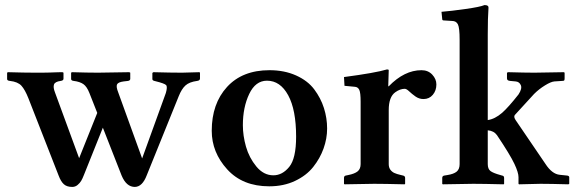

<svg xmlns="http://www.w3.org/2000/svg" viewBox="-20 -718 2255 750"><path d="M194.8 -356.9 289.1 -100.1 359.9 -276.9 329.1 -355Q319.3 -379.9 305.7 -389.4Q292 -398.9 268.1 -401.9Q258.3 -402.8 257.8 -409.2V-434.1L261.2 -436Q323.2 -434.1 362.8 -434.1L484.9 -436L488.8 -434.1V-410.2Q488.8 -403.3 480 -401.9L462.9 -399.9Q440.9 -397 437 -387.9Q433.1 -378.9 441.9 -356.9L535.2 -99.1L627.9 -355Q634.8 -378.9 628.9 -385.5Q623 -392.1 586.9 -400.9L583 -401.9Q575.2 -403.8 575.2 -409.2V-433.1L579.1 -436Q647 -434.1 690.9 -434.1L758.8 -436L761.2 -434.1V-411.1Q761.2 -403.3 750 -401.9Q719.7 -397.9 704.6 -384.3Q689.5 -370.6 678.2 -342.3L553.2 -33.2Q536.1 11.7 506.8 12.2Q473.6 12.2 455.1 -32.2L381.8 -219.2L308.1 -35.2Q302.2 -20 297.1 -11.5Q292 -2.9 283 4.6Q273.9 12.2 262.2 12.2Q241.2 12.2 229.5 1.7Q217.8 -8.8 209 -32.2L90.8 -334.5Q77.6 -367.7 63.7 -383.1Q49.8 -398.4 19 -401.9Q7.8 -402.8 7.8 -409.2V-434.1L11.2 -436Q76.2 -434.1 117.2 -434.1Q129.4 -434.1 144.3 -434.1Q159.2 -434.1 172.6 -434.6Q186 -435.1 198 -435.5Q210 -436 216.8 -436H224.1L228 -434.1V-410.2Q228 -403.3 216.8 -401.9Q194.8 -398.9 190.9 -387.9Q187 -377 194.8 -356.9Z M1022.9 -402.8Q978 -402.8 953.4 -350.8Q928.7 -298.8 928.7 -229Q928.7 -188 940.9 -145Q953.1 -102.1 981.4 -67.6Q1009.8 -33.2 1047.9 -33.2Q1083 -33.2 1109.9 -66.2Q1136.7 -99.1 1136.7 -184.1Q1136.7 -289.1 1105.7 -345.9Q1074.7 -402.8 1022.9 -402.8ZM807.1 -207Q807.1 -313 866.9 -378.4Q926.8 -443.8 1032.7 -443.8Q1090.8 -443.8 1136.5 -423.3Q1182.1 -402.8 1207.5 -368.9Q1232.9 -335 1245.4 -295.9Q1257.8 -256.8 1257.8 -215.8Q1257.8 -176.8 1243.9 -137.9Q1230 -99.1 1203.4 -65.7Q1176.8 -32.2 1132.3 -11.2Q1087.9 9.8 1031.7 9.8Q927.7 9.8 867.4 -56.6Q807.1 -123 807.1 -207Z M1498.5 -380.9Q1559.6 -443.8 1626.5 -443.8Q1652.3 -443.8 1668.5 -426.5Q1684.6 -409.2 1684.6 -388.2Q1684.6 -364.3 1670.7 -347.7Q1656.7 -331.1 1634.3 -331.1Q1617.2 -331.1 1603 -341.1Q1588.9 -351.1 1578.4 -361.1Q1567.9 -371.1 1561 -371.1Q1543 -371.1 1524.4 -357.9Q1498.5 -339.8 1498.5 -288.1V-77.1Q1498.5 -64 1504.6 -55.4Q1510.7 -46.9 1520 -42.5Q1529.3 -38.1 1546.4 -34.2L1554.7 -32.2Q1562.5 -30.3 1562.5 -22.9V0L1560.5 2Q1480.5 0 1441.4 0L1325.7 2L1323.7 0V-22.9Q1323.7 -30.8 1330.6 -32.2L1340.3 -34.2Q1365.2 -39.1 1377 -48.6Q1388.7 -58.1 1388.7 -77.1V-320.8Q1388.7 -356 1383.5 -366.9Q1378.4 -377.9 1366.7 -378.9L1325.7 -382.8L1323.7 -417Q1445.8 -433.1 1491.7 -446.8Q1498.5 -446.8 1498.5 -443.8L1496.6 -380.9Z M1775.4 -77.1V-563Q1775.4 -608.9 1768.8 -622.6Q1762.2 -636.2 1745.6 -636.2L1713.4 -638.2Q1707.5 -638.2 1707.5 -643.1L1704.6 -671.9Q1741.7 -674.8 1798.6 -682.9Q1855.5 -690.9 1872.6 -698.2Q1888.7 -698.2 1888.2 -688Q1885.3 -647.9 1885.3 -583V-249Q1913.1 -252.9 1941.4 -277.3Q1965.8 -298.8 2005.4 -349.1Q2020.5 -372.1 2014.4 -385.5Q2008.3 -398.9 1994.1 -399.9L1973.1 -401.9Q1960 -402.8 1960.4 -412.1V-434.1L1965.3 -436Q2032.2 -434.1 2067.4 -434.1L2182.6 -436L2185.5 -434.1V-412.1Q2185.5 -406.2 2184.1 -404.1Q2182.6 -401.9 2175.3 -401.9L2145.5 -399.9Q2132.3 -398.9 2108.9 -384.5Q2085.4 -370.1 2066.4 -351.1L1991.2 -269Q1985.4 -262.2 1994.1 -249L2110.4 -78.1Q2136.2 -38.1 2166.5 -35.2L2195.3 -32.2Q2203.1 -31.2 2203.6 -25.9V0L2200.2 2Q2130.4 0 2091.3 0L2007.3 2L2005.4 0V-25.9Q2005.4 -43.9 1989.3 -78.1Q1972.2 -114.3 1921.4 -189.9Q1909.2 -207 1885.3 -209V-77.1Q1885.3 -58.1 1895.8 -50Q1906.2 -42 1934.6 -34.2L1941.4 -32.2Q1949.2 -31.2 1949.2 -22.9V0L1947.3 2Q1867.2 0 1828.6 0L1709.5 2L1707.5 0V-22.9Q1707.5 -30.8 1715.3 -32.2L1727.5 -34.2Q1752.4 -38.1 1763.9 -47.6Q1775.4 -57.1 1775.4 -77.1Z"/></svg>

Font: Linux Libertine
Style: Semibold
Weight: 600
Designer: Philipp H. Poll
Foundry: Philipp H. Poll
Version: Version 5.1.2 ; ttfautohint (v0.9)